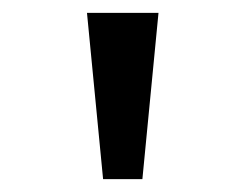

<svg xmlns="http://www.w3.org/2000/svg" viewBox="-20 -749 366 298"><path d="M140 -471 115 -729H226L201 -471Z"/></svg>

Font: hexutamil05
Style: Book
Weight: 400
Designer: Jelle Bosma - Monotype Design Team
Foundry: Monotype Imaging Inc.
Version: Version 2.003